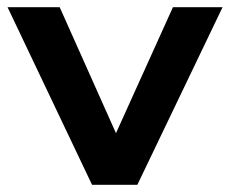

<svg xmlns="http://www.w3.org/2000/svg" viewBox="-20 -514 639 534"><path d="M236 0 1 -494H146L314 -118H291L461 -494H599L362 0Z"/></svg>

Font: Nunito Sans 10pt SemiExpanded
Style: Bold
Weight: 700
Width: 6
Designer: Vernon Adams
Foundry: Vernon Adams
Version: Version 3.101;gftools[0.9.27]